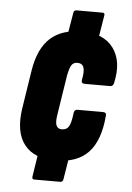

<svg xmlns="http://www.w3.org/2000/svg" viewBox="-50 -671 512 747"><g transform="rotate(5 206.0 -298.0)"><path d="M193 -539 207 -623Q209 -633 218 -633H320Q330 -633 328 -623L314 -537ZM112 37Q103 37 104 27L117 -57L239 -59L225 27Q223 37 213 37ZM187 -44Q104 -44 66 -92.5Q28 -141 41 -232L65 -386Q79 -472 124 -512.5Q169 -553 248 -553Q332 -553 370 -501.5Q408 -450 389 -365Q386 -351 375 -351H275Q261 -351 263 -365Q270 -399 264.5 -414.5Q259 -430 240 -430Q225 -430 217.5 -419Q210 -408 204 -378L179 -218Q175 -190 181 -178.5Q187 -167 202 -167Q221 -167 229.5 -182Q238 -197 242 -234Q244 -248 256 -248H355Q370 -248 368 -234Q360 -137 316 -90.5Q272 -44 187 -44Z"/></g></svg>

Font: Sofia Sans Extra Condensed Black
Style: Italic
Weight: 900
Italic angle: -9°
Version: Version 4.100